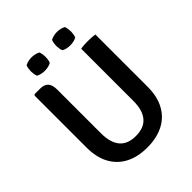

<svg xmlns="http://www.w3.org/2000/svg" viewBox="-238 -994 1146 1146"><g transform="rotate(-45 335.0 -421.0)"><path d="M592 -243Q592 -160 560.8 -102.8Q529.5 -45.5 471.5 -16Q413.5 13.5 334.5 13.5Q255.5 13.5 198 -16Q140.5 -45.5 109 -102.8Q77.5 -160 77.5 -243V-681.5L84 -688H129.5Q165.5 -688 182 -669.5Q198.5 -651 198.5 -611.5V-242.5Q198.5 -164 232.2 -123.8Q266 -83.5 335 -83.5Q404 -83.5 438 -123.8Q472 -164 472 -242.5V-683Q485.5 -685.5 501.5 -686.5Q517.5 -687.5 530.5 -687.5Q543 -687.5 560.5 -686.5Q578 -685.5 592 -683ZM440.5 -743Q426.5 -743 411.8 -746.2Q397 -749.5 386.5 -756Q382 -766.5 380.2 -778.5Q378.5 -790.5 378.5 -799.5Q378.5 -809 380.2 -820.8Q382 -832.5 386.5 -843.5Q397 -849.5 411.8 -853Q426.5 -856.5 440.5 -856.5Q454 -856.5 469 -853Q484 -849.5 494.5 -843.5Q498.5 -832.5 500.2 -820.8Q502 -809 502 -799.5Q502 -790.5 500.2 -778.5Q498.5 -766.5 494.5 -756Q484 -749.5 469 -746.2Q454 -743 440.5 -743ZM225.5 -743Q211.5 -743 196.8 -746.2Q182 -749.5 171.5 -756Q167.5 -766.5 165.8 -778.5Q164 -790.5 164 -799.5Q164 -809 165.8 -820.8Q167.5 -832.5 171.5 -843.5Q182 -849.5 196.8 -853Q211.5 -856.5 225.5 -856.5Q239.5 -856.5 254.5 -853Q269.5 -849.5 280 -843.5Q284 -832.5 285.8 -820.8Q287.5 -809 287.5 -799.5Q287.5 -790.5 285.8 -778.5Q284 -766.5 280 -756Q269.5 -749.5 254.5 -746.2Q239.5 -743 225.5 -743Z"/></g></svg>

Font: Signika Medium
Style: Regular
Weight: 500
Designer: Anna Giedry
Foundry: Anna Giedry
Version: Version 2.000